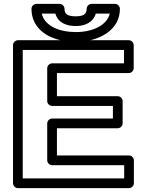

<svg xmlns="http://www.w3.org/2000/svg" viewBox="-20 -943 741 988"><path d="M561 -333H248C233 -333 223 -319 223 -308V-118C223 -103 237 -93 248 -93H619V-25H97V-686H618V-617H248C233 -617 223 -603 223 -592V-423C223 -408 237 -398 248 -398H561ZM586 -283C597 -283 611 -293 611 -308V-423C611 -434 601 -448 586 -448H273V-567H643C654 -567 668 -577 668 -592V-711C668 -722 658 -736 643 -736H72C61 -736 47 -726 47 -711V0C47 11 57 25 72 25H644C655 25 669 15 669 0V-118C669 -129 659 -143 644 -143H273V-283ZM370 -809C419 -809 460 -829 473 -873H545C530 -812 456 -778 370 -778C282 -778 225 -809 203 -851C199 -858 197 -866 195 -873H265C278 -826 322 -809 370 -809ZM370 -859C324 -859 312 -873 312 -898C312 -909 302 -923 287 -923H167C156 -923 142 -913 142 -898C142 -873 147 -849 158 -828C192 -762 272 -728 370 -728C402 -728 432 -732 460 -740C531 -761 597 -810 597 -898C597 -909 587 -923 572 -923H451C440 -923 426 -913 426 -898C426 -874 414 -859 370 -859Z"/></svg>

Font: Asimov
Style: XWidOu
Weight: 500
Designer: Google
Version: Version 2.000980; 2014